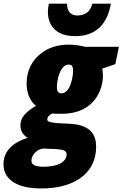

<svg xmlns="http://www.w3.org/2000/svg" viewBox="-83 -811 684 1071"><path d="M147 240.2Q44.9 240.2 -9.3 204.3Q-63.5 168.5 -63.5 105Q-63.5 52.7 -28.8 15.4Q5.9 -22 71.8 -42Q54.7 -51.3 42.7 -69.6Q30.8 -87.9 30.8 -111.3Q30.8 -145.5 54 -171.4Q77.1 -197.3 117.7 -220.7Q92.8 -239.7 79.1 -272.5Q65.4 -305.2 65.4 -345.2Q65.4 -397 86.9 -441.9Q108.4 -486.8 149.4 -515.1Q176.8 -537.6 215.8 -549.8Q254.9 -562 300.8 -562Q329.1 -562 353.8 -557.9Q378.4 -553.7 393.1 -549.8H580.1L560.5 -453.1L486.8 -428.2Q489.3 -419.4 490.2 -409.7Q491.2 -399.9 491.2 -389.2Q491.2 -346.2 474.4 -304.9Q457.5 -263.7 428.7 -235.8Q398.9 -206.5 356.7 -191.4Q314.5 -176.3 261.7 -176.3Q240.7 -176.3 228.8 -176.5Q216.8 -176.8 209.5 -178.2Q196.8 -172.9 188.7 -164.1Q180.7 -155.3 180.7 -144.5Q180.7 -137.2 188.5 -133.3Q193.8 -130.4 204.8 -128.2Q215.8 -126 231.4 -124.5L314 -120.1Q361.3 -116.7 392.1 -101.6Q422.9 -86.4 438 -59.8Q453.1 -33.2 453.1 5.4Q453.1 70.8 424.6 118.7Q396 166.5 344.7 195.3Q307.1 217.3 257.3 228.8Q207.5 240.2 147 240.2ZM159.2 119.1Q185.1 119.1 209.5 115Q233.9 110.8 252 101.6Q268.6 93.3 278.6 80.1Q288.6 66.9 288.6 48.8Q288.6 43.5 286.6 39.3Q284.7 35.2 280.3 32.2Q272.5 26.4 258.5 23.9Q244.6 21.5 225.6 20.5L160.2 17.6Q139.6 19.5 124.3 30.5Q108.9 41.5 100.6 56.2Q92.3 70.8 92.3 85Q92.3 103 108.9 111.1Q125.5 119.1 159.2 119.1ZM259.3 -290.5Q275.9 -290.5 288.8 -303.5Q301.8 -316.4 310.5 -339.8Q319.3 -363.3 323.2 -393.6Q324.7 -406.2 324.7 -416.3Q324.7 -426.3 322.8 -433.1Q321.3 -442.9 315.9 -446.8Q310.5 -450.7 301.8 -450.7Q286.1 -450.7 274.4 -440.9Q262.7 -431.2 254.9 -415.5Q247.1 -399.9 242.4 -381.8Q237.8 -363.8 235.8 -347.2Q234.4 -335 234.4 -325.4Q234.4 -315.9 235.8 -309.1Q240.2 -290.5 259.3 -290.5ZM336.9 -609.4Q285.2 -609.4 251.2 -626.5Q217.3 -643.6 200.7 -674.3Q184.1 -705.1 184.1 -746.1Q184.1 -757.3 185.8 -768.8Q187.5 -780.3 189.5 -790.5H291Q291 -770.5 297.4 -755.6Q303.7 -740.7 316.9 -732.7Q330.1 -724.6 349.6 -724.6Q377.4 -724.6 399.4 -738.3Q421.4 -752 432.1 -790.5H535.6Q520.5 -702.6 470.5 -656Q420.4 -609.4 336.9 -609.4Z"/></svg>

Font: Open Sans SemiCondensed ExtraBold
Style: Italic
Weight: 800
Width: 4
Italic angle: -12°
Designer: Monotype Design Team
Foundry: Monotype Imaging Inc.
Version: Version 3.003